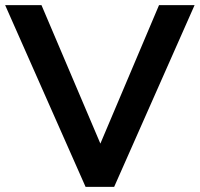

<svg xmlns="http://www.w3.org/2000/svg" viewBox="-29 -725 775 745"><path d="M303 0 -9 -705H132L374 -136H347L588 -705H726L414 0Z"/></svg>

Font: Nunito Sans 10pt
Style: Bold
Weight: 700
Designer: Vernon Adams
Foundry: Vernon Adams
Version: Version 3.101;gftools[0.9.27]